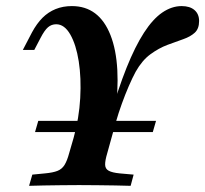

<svg xmlns="http://www.w3.org/2000/svg" viewBox="-20 -602 665 622"><path d="M93.5 -174.2 104 -210.5H485.5L475 -174.2ZM234.7 -2.4Q208.1 -2.4 178.6 -2Q149.2 -1.6 122.2 -1.2Q95.2 -0.8 74.2 0L84.7 -36.3L125.8 -40.3Q151.6 -42.7 166.1 -48.4Q180.6 -54 189.1 -67.7Q197.6 -81.5 204 -105.6L218.5 -155.6Q236.3 -219.4 239.9 -284.3Q243.5 -349.2 235.1 -403.2Q226.6 -457.3 207.7 -490.3Q188.7 -523.4 162.1 -523.4Q146.8 -523.4 135.5 -513.7Q124.2 -504 111.3 -479L91.1 -440.3H54L83.9 -497.6Q99.2 -525.8 117.7 -544.4Q136.3 -562.9 160.1 -572.6Q183.9 -582.3 212.9 -582.3Q300.8 -582.3 337.9 -488.3Q375 -394.4 352.4 -224.2L334.7 -216.9Q362.1 -312.9 389.9 -382.3Q417.7 -451.6 446.4 -496Q475 -540.3 505.6 -561.3Q536.3 -582.3 568.5 -582.3Q595.2 -582.3 610.1 -569.4Q625 -556.5 625 -533.9Q625 -508.9 610.9 -496Q596.8 -483.1 573.4 -475Q550 -466.9 522.2 -456.5Q494.4 -446 467.3 -426.2Q440.3 -406.5 419.4 -369.4Q408.9 -350 397.2 -323Q385.5 -296 374.6 -265.7Q363.7 -235.5 355.6 -207.3L327.4 -105.6Q320.2 -81.5 320.6 -68.1Q321 -54.8 332.3 -48.8Q343.5 -42.7 367.7 -40.3L412.9 -36.3L403.2 0Q382.3 -0.8 354.4 -1.2Q326.6 -1.6 296 -2Q265.3 -2.4 237.1 -2.4H236.3Z"/></svg>

Font: Playfair 9pt
Style: Bold Italic
Weight: 700
Italic angle: -15.6°
Designer: Claus Eggers Sørensen
Foundry: Claus Eggers Sørensen
Version: Version 2.203